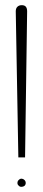

<svg xmlns="http://www.w3.org/2000/svg" viewBox="-20 -730 168 743"><path d="M41 -686 51 -121H77L85 -686Q85 -698 80 -704Q75 -710 64 -710Q54 -710 47.5 -704Q41 -698 41 -686ZM74 -34Q70 -38 64 -38.5Q58 -39 53 -34Q48 -30 47.5 -23Q47 -16 52 -12Q56 -7 63 -7Q70 -7 75 -11Q80 -16 79.5 -23Q79 -30 74 -34Z"/></svg>

Font: Advent Pro ExtraLight
Style: Regular
Weight: 250
Version: Version 3.000